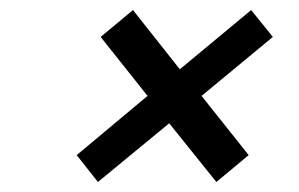

<svg xmlns="http://www.w3.org/2000/svg" viewBox="-20 -412 591 380"><path d="M335.9 -274.9 477.1 -392.1 520 -338.9 378.9 -222.2 472.2 -105 408.2 -51.8 314.9 -168 173.8 -51.8 131.8 -105 272 -222.2 179.2 -338.9 243.2 -392.1Z"/></svg>

Font: Linux Libertine O
Style: Semibold Italic
Weight: 600
Italic angle: -11.5°
Designer: Philipp H. Poll
Foundry: Philipp H. Poll
Version: Version 5.1.2